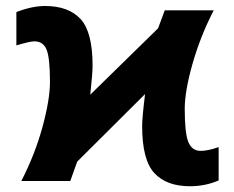

<svg xmlns="http://www.w3.org/2000/svg" viewBox="-20 -610 788 647"><path d="M35.2 -457V-569.3Q87.9 -589.8 131.8 -589.8Q210.9 -589.8 251.5 -545.9Q292 -502 292 -388.7Q292 -363.3 284.2 -291L512.7 -514.6L535.2 -575.2H700.2Q655.3 -488.3 628.9 -395.5Q602.5 -302.7 602.5 -243.2Q602.5 -161.1 614.7 -131.3Q627 -101.6 656.2 -101.6Q680.7 -101.6 716.8 -114.3V-2Q671.9 17.6 620.1 17.6Q541 17.6 500 -26.9Q459 -71.3 459 -185.5Q459 -212.9 468.8 -293L240.2 -65.4L216.8 0H51.8Q97.7 -88.9 123 -181.6Q148.4 -274.4 148.4 -334Q148.4 -416 136.7 -443.4Q125 -470.7 95.7 -470.7Q81.1 -470.7 35.2 -457Z"/></svg>

Font: Gothic A1 ExtraBold
Style: Regular
Weight: 800
Designer: HanYang I&C Co.,Ltd.
Foundry: HanYang I&C Co.,Ltd.
Version: Version 2.50